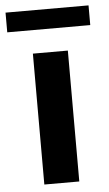

<svg xmlns="http://www.w3.org/2000/svg" viewBox="-82 -737 438 772"><g transform="rotate(-5 137.5 -351.0)"><path d="M206.5 -528.3V0H65.4V-528.3ZM305.2 -702.1V-622.6H-29.8V-702.1Z"/></g></svg>

Font: Vazirmatn RD UI
Style: Bold
Weight: 700
Designer: Saber Rastikerdar
Foundry: Saber Rastikerdar
Version: Version 33.003